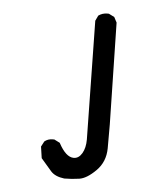

<svg xmlns="http://www.w3.org/2000/svg" viewBox="-47 -508 593 682"><g transform="rotate(5 250.0 -167.5)"><path d="M207 131Q174 127 158.5 109.5Q143 92 121 66L115 25L125 6Q137 -4 154 -4H160L180 6Q206 55 234 55Q252 55 263.5 35.5Q275 16 275 -14L268 -437L277 -456Q291 -466 308 -466H314L334 -456L344 -437Q351 -112 351.5 -74.5Q352 -37 351.5 11Q351 59 319 91Q287 123 260.5 127Q234 131 207 131Z"/></g></svg>

Font: Xiaolai SC
Style: Regular
Weight: 400
Designer: Nozomi Seto 瀬戸のぞみ
Version: Version 3.11;December 4, 2020;FontCreator 13.0.0.2613 64-bit